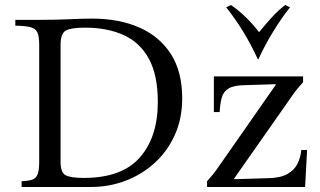

<svg xmlns="http://www.w3.org/2000/svg" viewBox="-20 -744 1275 764"><path d="M66 0V-23Q93 -24 108 -29Q123 -34 129.5 -50Q136 -66 136 -100V-565Q136 -600 128.5 -615.5Q121 -631 101 -636Q81 -641 41 -642V-665H136Q204 -665 256.5 -667.5Q309 -670 346 -670Q454 -670 534.5 -634.5Q615 -599 660 -529Q705 -459 705 -353Q705 -271 675 -205.5Q645 -140 593.5 -94Q542 -48 477.5 -24Q413 0 343 0ZM313 -36Q465 -36 536.5 -117.5Q608 -199 608 -338Q608 -445 572.5 -510Q537 -575 472 -604.5Q407 -634 318 -634Q263 -634 242 -622.5Q221 -611 221 -565V-100Q221 -57 241.5 -46.5Q262 -36 313 -36ZM804 0V-23Q815 -35 826 -48.5Q837 -62 846 -75L1077 -406V-409L950 -405Q909 -404 889 -391.5Q869 -379 862.5 -356Q856 -333 854 -298H831V-440H1186V-417Q1176 -406 1164.5 -392Q1153 -378 1144 -365L912 -34V-31L1047 -35Q1096 -36 1123.5 -51.5Q1151 -67 1163.5 -92Q1176 -117 1179 -147H1202L1194 0ZM1115 -724 1134 -715Q1061 -622 1008 -508H1006Q954 -622 880 -715L899 -724Q960 -682 1011 -616Q1037 -648 1062 -675.5Q1087 -703 1115 -724Z"/></svg>

Font: Bona Nova SC
Style: Regular
Weight: 400
Designer: Mateusz Machalski
Foundry: Capitalics
Version: Version 4.001; ttfautohint (v1.8.4.7-5d5b)